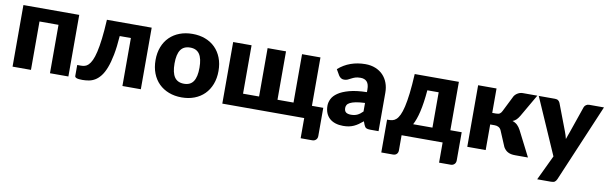

<svg xmlns="http://www.w3.org/2000/svg" viewBox="-46 -975 5032 1592"><g transform="rotate(10 2470.0 -179.0)"><path d="M522.5 0H367.5V-407.5H207.5V0H52.5V-518.5H522.5Z M1132.5 0H977.5V-404H883.5Q877 -311 864 -244.5Q851 -178 833.2 -132.2Q815.5 -86.5 793.5 -58.8Q771.5 -31 746.8 -16.2Q722 -1.5 695.2 3.2Q668.5 8 641 8Q606.5 8 592.2 2.2Q578 -3.5 578 -13.5V-106.5H610.5Q626.5 -106.5 642 -110.8Q657.5 -115 672 -129.2Q686.5 -143.5 699.5 -170.8Q712.5 -198 723.2 -243.8Q734 -289.5 742.2 -356.8Q750.5 -424 755.5 -518.5H1132.5Z M1476.5 -526.5Q1535.5 -526.5 1584 -508Q1632.5 -489.5 1667.2 -455Q1702 -420.5 1721.2 -371.2Q1740.5 -322 1740.5 -260.5Q1740.5 -198.5 1721.2 -148.8Q1702 -99 1667.2 -64.2Q1632.5 -29.5 1584 -10.8Q1535.5 8 1476.5 8Q1417 8 1368.2 -10.8Q1319.5 -29.5 1284.2 -64.2Q1249 -99 1229.8 -148.8Q1210.5 -198.5 1210.5 -260.5Q1210.5 -322 1229.8 -371.2Q1249 -420.5 1284.2 -455Q1319.5 -489.5 1368.2 -508Q1417 -526.5 1476.5 -526.5ZM1476.5 -107Q1530 -107 1555.2 -144.8Q1580.5 -182.5 1580.5 -259.5Q1580.5 -336.5 1555.2 -374Q1530 -411.5 1476.5 -411.5Q1421.5 -411.5 1396 -374Q1370.5 -336.5 1370.5 -259.5Q1370.5 -182.5 1396 -144.8Q1421.5 -107 1476.5 -107Z M2649 -111V126Q2649 146 2636.8 158Q2624.5 170 2605.5 170H2508V0H1818.5V-518.5H1973.5V-111H2108.5V-518.5H2263.5V-111H2398.5V-518.5H2553.5V-111Z M2983 -211Q2936.5 -209 2906.5 -203Q2876.5 -197 2859 -188Q2841.5 -179 2834.8 -167.5Q2828 -156 2828 -142.5Q2828 -116 2842.5 -105.2Q2857 -94.5 2885 -94.5Q2915 -94.5 2937.5 -105Q2960 -115.5 2983 -139ZM2704 -446.5Q2751 -488 2808.2 -508.2Q2865.5 -528.5 2931 -528.5Q2978 -528.5 3015.8 -513.2Q3053.5 -498 3079.8 -470.8Q3106 -443.5 3120 -406Q3134 -368.5 3134 -324V0H3063Q3041 0 3029.8 -6Q3018.5 -12 3011 -31L3000 -59.5Q2980.5 -43 2962.5 -30.5Q2944.5 -18 2925.2 -9.2Q2906 -0.5 2884.2 3.8Q2862.5 8 2836 8Q2800.5 8 2771.5 -1.2Q2742.5 -10.5 2722.2 -28.5Q2702 -46.5 2691 -73.2Q2680 -100 2680 -135Q2680 -163 2694 -191.8Q2708 -220.5 2742.5 -244.2Q2777 -268 2835.5 -284Q2894 -300 2983 -302V-324Q2983 -369.5 2964.2 -389.8Q2945.5 -410 2911 -410Q2883.5 -410 2866 -404Q2848.5 -398 2834.8 -390.5Q2821 -383 2808 -377Q2795 -371 2777 -371Q2761 -371 2750 -379Q2739 -387 2732 -398Z M3569 -106.5V-404H3473.5Q3469 -349 3462.2 -303.5Q3455.5 -258 3447 -221.5Q3438.5 -185 3428.2 -156.5Q3418 -128 3406.5 -106.5ZM3814.5 -111V126Q3814.5 146 3802.2 158Q3790 170 3771 170H3673.5V0H3328V128Q3328 136 3325.5 143.5Q3323 151 3317.8 157Q3312.5 163 3304.5 166.5Q3296.5 170 3285.5 170H3187V-106.5H3199.5Q3216.5 -106.5 3232.8 -110.2Q3249 -114 3263.8 -127.5Q3278.5 -141 3291.2 -167.5Q3304 -194 3314.8 -239.8Q3325.5 -285.5 3333.8 -353.8Q3342 -422 3347 -518.5H3719V-111Z M4186 -479.5Q4197.5 -497 4216.8 -507.8Q4236 -518.5 4257 -518.5H4379.5L4270.5 -330Q4258 -309 4245 -296Q4232 -283 4213.5 -276Q4239 -267.5 4255 -252Q4271 -236.5 4283.5 -213L4392 0H4285Q4264.5 0 4249.2 -3.2Q4234 -6.5 4222 -13Q4210 -19.5 4201 -29Q4192 -38.5 4184.5 -51L4129.5 -181.5Q4122 -199 4107.8 -207.2Q4093.5 -215.5 4075 -215.5H4036V0H3881V-518.5H4036V-313H4068Q4089 -313 4099.2 -319.8Q4109.5 -326.5 4117.5 -342.5Z M4940.5 -518.5 4663.5 134.5Q4656.5 150 4646.5 157.2Q4636.5 164.5 4614.5 164.5H4498.5L4598.5 -45.5L4391.5 -518.5H4528.5Q4546.5 -518.5 4556.2 -510.5Q4566 -502.5 4570.5 -491.5L4655.5 -268Q4667.5 -237.5 4675 -205.5Q4680.5 -221.5 4686 -237.5Q4691.5 -253.5 4697.5 -269L4774.5 -491.5Q4779 -503 4790.5 -510.8Q4802 -518.5 4815.5 -518.5Z"/></g></svg>

Font: Lato 2
Style: Regular
Weight: 900
Designer: Lukasz Dziedzic with Adam Twardoch and Botio Nikoltchev
Foundry: tyPoland Lukasz Dziedzic
Version: Version 2.015; 2015-08-06; http://www.latofonts.com/